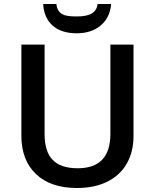

<svg xmlns="http://www.w3.org/2000/svg" viewBox="-20 -939 782 969"><path d="M653.8 -713.9V-252Q653.8 -172.9 619.9 -113.5Q585.9 -54.2 521.7 -22.2Q457.5 9.8 368.2 9.8Q235.4 9.8 161.6 -60.5Q87.9 -130.9 87.9 -253.9V-713.9H205.1V-262.2Q205.1 -173.8 246.1 -131.8Q287.1 -89.8 372.1 -89.8Q537.1 -89.8 537.1 -263.2V-713.9ZM366.7 -771Q290 -771 245.8 -809.8Q201.7 -848.6 197.8 -918.9H264.6Q267.1 -895.5 277.8 -881.6Q288.6 -867.7 308.3 -861.8Q328.1 -856 368.7 -856Q419.9 -856 444.6 -872.1Q469.2 -888.2 472.7 -918.9H541Q535.2 -850.1 488.3 -810.5Q441.4 -771 366.7 -771Z"/></svg>

Font: JBL Sans
Style: Semibold
Weight: 600
Version: Version 1.10